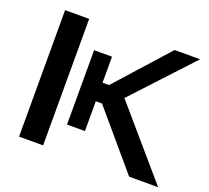

<svg xmlns="http://www.w3.org/2000/svg" viewBox="-121 -863 1104 1014"><g transform="rotate(20 431.0 -355.5)"><path d="M80.1 0H215.3V-710.9H80.1ZM698.7 0H861.8L508.8 -410.2L410.6 -339.4ZM346.7 -418.5V-314H470.2L838.9 -710.9H695.8L433.6 -418.5ZM296.4 -146.5H397V-564.5H296.4Z"/></g></svg>

Font: Roboto Flex
Style: wght 600 wdth 140 opsz 13.0 GRAD 0.00 slnt 0.00 XTRA 468 XOPQ 96 YOPQ 79 YTLC 514 YTUC 712 YTAS 750 YTDE -203.00 YTFI 738
Weight: 600
Width: 8
Designer: Berlow after Robertson
Foundry: Google
Version: Version 3.100